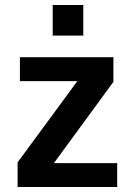

<svg xmlns="http://www.w3.org/2000/svg" viewBox="-20 -752 542 772"><path d="M191.9 -608.9V-731.9H314.9V-608.9ZM451.2 0H50.8V-99.1L291 -425.8H60.1V-522H436V-422.9L196.8 -96.2H451.2Z"/></svg>

Font: Standard
Style: Bold
Weight: 400
Designer: Bryce Wilner
Version: Version 2.000;PS 2.0;hotconv 16.6.51;makeotf.lib2.5.65220 DE